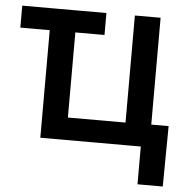

<svg xmlns="http://www.w3.org/2000/svg" viewBox="-51 -586 772 791"><g transform="rotate(5 335.5 -190.0)"><path d="M357.4 -535.6V-444.8H9.3V-535.6ZM130.9 0V-535.6H236.8V-92.8H475.1V-535.6H581.5V0ZM546.4 156.2V0H507.8V-93.8H653.3L650.9 156.2Z"/></g></svg>

Font: Inter 20pt Medium
Style: Regular
Weight: 500
Version: Version 4.001;git-66647c0bb